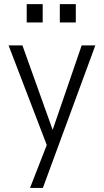

<svg xmlns="http://www.w3.org/2000/svg" viewBox="-20 -710 509 940"><path d="M127 210 209 0 22 -487.8H89.8L237.8 -74.2L379.9 -487.8H446.8L189.9 210ZM110.8 -600.1V-689.9H189V-600.1ZM272.9 -600.1V-689.9H351.1V-600.1Z"/></svg>

Font: Acari Sans Light
Style: Regular
Weight: 300
Designer: Alfredo Marco Pradil and Stefan Peev
Foundry: Hanken Design Co.
Version: Version 1.045;January 11, 2019;FontCreator 11.5.0.2425 64-bi